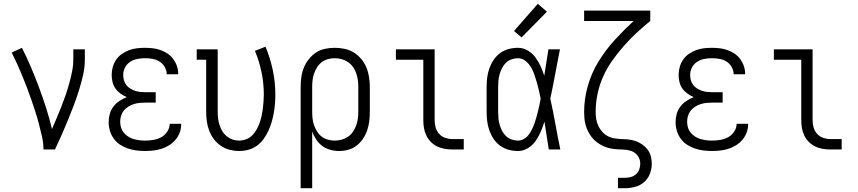

<svg xmlns="http://www.w3.org/2000/svg" viewBox="-20 -791 4540 1016"><path d="M210 0Q210 -34 202.5 -67Q195 -100 186.5 -133Q178 -166 167.5 -198.5Q157 -231 146 -263Q135 -295 123 -326.5Q111 -358 98 -389.5Q85 -421 71 -452Q57 -483 42 -513L96 -538Q122 -487 144.5 -434Q167 -381 187 -327Q207 -273 224.5 -218.5Q242 -164 255 -108Q268 -138 280.5 -167.5Q293 -197 305 -227.5Q317 -258 327.5 -288.5Q338 -319 346.5 -350Q355 -381 361.5 -413Q368 -445 368 -477V-530H429V-477Q429 -435 419.5 -393.5Q410 -352 397.5 -312Q385 -272 370 -232.5Q355 -193 339 -154Q323 -115 306 -76.5Q289 -38 271 0Z M747 8Q724 8 701 5Q678 2 656 -5.5Q634 -13 614.5 -26Q595 -39 581.5 -58Q568 -77 561.5 -99.5Q555 -122 555 -145Q555 -167 561 -188.5Q567 -210 580.5 -227.5Q594 -245 612.5 -257Q631 -269 651 -277Q634 -284 618 -295.5Q602 -307 591 -322.5Q580 -338 575.5 -357Q571 -376 571 -395Q571 -416 577 -437Q583 -458 595 -475.5Q607 -493 625 -505.5Q643 -518 663 -525.5Q683 -533 704.5 -535.5Q726 -538 747 -538Q768 -538 789 -535.5Q810 -533 829.5 -526Q849 -519 866.5 -507.5Q884 -496 896.5 -479Q909 -462 916 -442Q923 -422 923 -401Q923 -400 923 -399Q923 -398 923 -398H862Q862 -398 862 -398.5Q862 -399 862 -400Q862 -419 851.5 -437Q841 -455 824 -465.5Q807 -476 787 -479.5Q767 -483 747 -483Q727 -483 706.5 -479Q686 -475 668.5 -463.5Q651 -452 641.5 -433.5Q632 -415 632 -394Q632 -380 636 -366Q640 -352 648.5 -341Q657 -330 669 -322.5Q681 -315 694.5 -310.5Q708 -306 722 -304.5Q736 -303 750 -303H804V-248H750Q734 -248 718.5 -246.5Q703 -245 687.5 -240Q672 -235 658.5 -226.5Q645 -218 635 -205.5Q625 -193 620.5 -177.5Q616 -162 616 -147Q616 -131 620.5 -116Q625 -101 635 -89Q645 -77 658 -68.5Q671 -60 686 -55.5Q701 -51 716.5 -49Q732 -47 747 -47Q769 -47 791 -50.5Q813 -54 832.5 -64.5Q852 -75 865 -94.5Q878 -114 878 -136Q878 -136 878 -136Q878 -136 878 -136H939Q939 -136 939 -135.5Q939 -135 939 -135Q939 -112 931.5 -91Q924 -70 909.5 -52.5Q895 -35 876 -23Q857 -11 835.5 -4Q814 3 792 5.5Q770 8 747 8Z M1245 8Q1220 8 1195 1.5Q1170 -5 1148.5 -19.5Q1127 -34 1111.5 -55Q1096 -76 1087 -99.5Q1078 -123 1074.5 -148.5Q1071 -174 1071 -200V-475H1021V-530H1132V-200Q1132 -182 1134 -164.5Q1136 -147 1141.5 -130Q1147 -113 1156 -97.5Q1165 -82 1179 -70.5Q1193 -59 1210 -53Q1227 -47 1245 -47Q1264 -47 1282.5 -54Q1301 -61 1314.5 -74.5Q1328 -88 1337.5 -105Q1347 -122 1353.5 -140Q1360 -158 1364 -176.5Q1368 -195 1370.5 -214Q1373 -233 1374.5 -252.5Q1376 -272 1376 -291Q1376 -350 1364 -408.5Q1352 -467 1329 -522L1385 -544Q1410 -484 1423.5 -420Q1437 -356 1437 -291Q1437 -266 1435 -241Q1433 -216 1428.5 -191.5Q1424 -167 1417 -143.5Q1410 -120 1399.5 -97.5Q1389 -75 1374 -54.5Q1359 -34 1339 -19.5Q1319 -5 1294.5 1.5Q1270 8 1245 8Z M1571 205V-330Q1571 -356 1574.5 -382Q1578 -408 1587.5 -432Q1597 -456 1613.5 -477Q1630 -498 1651.5 -512.5Q1673 -527 1699 -532.5Q1725 -538 1751 -538Q1777 -538 1803.5 -532.5Q1830 -527 1852.5 -513Q1875 -499 1892 -478.5Q1909 -458 1919 -433.5Q1929 -409 1933 -382.5Q1937 -356 1937 -330V-200Q1937 -175 1934 -150Q1931 -125 1923 -101.5Q1915 -78 1901 -57Q1887 -36 1867 -20.5Q1847 -5 1823 1.5Q1799 8 1774 8Q1750 8 1727 1.5Q1704 -5 1685 -19Q1666 -33 1653 -53Q1640 -73 1632 -95V205ZM1751 -47Q1770 -47 1788 -52Q1806 -57 1821.5 -67.5Q1837 -78 1847.5 -93.5Q1858 -109 1864.5 -126.5Q1871 -144 1873.5 -162.5Q1876 -181 1876 -200V-330Q1876 -349 1873.5 -367.5Q1871 -386 1865 -403.5Q1859 -421 1848 -436.5Q1837 -452 1821.5 -462.5Q1806 -473 1788 -478Q1770 -483 1751 -483Q1733 -483 1715 -478Q1697 -473 1682.5 -462Q1668 -451 1658 -435Q1648 -419 1642 -402Q1636 -385 1634 -366.5Q1632 -348 1632 -330V-200Q1632 -182 1634 -163.5Q1636 -145 1642 -128Q1648 -111 1658 -95Q1668 -79 1682.5 -68Q1697 -57 1715 -52Q1733 -47 1751 -47Z M2374 0Q2354 0 2333 -3.5Q2312 -7 2293.5 -16Q2275 -25 2260 -40Q2245 -55 2236 -74Q2227 -93 2223.5 -113.5Q2220 -134 2220 -155V-475H2075V-530H2280V-155Q2280 -135 2285.5 -116Q2291 -97 2304 -82.5Q2317 -68 2336 -61.5Q2355 -55 2374 -55H2434V0Z M2721 8Q2696 8 2671.5 1.5Q2647 -5 2626.5 -20Q2606 -35 2592 -56Q2578 -77 2569.5 -101Q2561 -125 2558 -150Q2555 -175 2555 -200V-330Q2555 -355 2558 -380Q2561 -405 2569.5 -429Q2578 -453 2592 -474Q2606 -495 2626.5 -510Q2647 -525 2671.5 -531.5Q2696 -538 2721 -538Q2749 -538 2773 -523.5Q2797 -509 2813 -487.5Q2829 -466 2840.5 -441Q2852 -416 2860 -390Q2866 -425 2871 -460Q2876 -495 2882 -530H2943Q2930 -465 2918 -399.5Q2906 -334 2892 -269Q2907 -202 2919 -134.5Q2931 -67 2945 0H2884Q2878 -37 2872.5 -73.5Q2867 -110 2861 -147Q2855 -129 2848.5 -111.5Q2842 -94 2833.5 -77.5Q2825 -61 2814.5 -45.5Q2804 -30 2789.5 -18Q2775 -6 2757.5 1Q2740 8 2721 8ZM2721 -47Q2738 -47 2753 -56Q2768 -65 2778 -78.5Q2788 -92 2795.5 -107.5Q2803 -123 2808.5 -138.5Q2814 -154 2818.5 -170.5Q2823 -187 2827 -203Q2831 -219 2834.5 -235.5Q2838 -252 2841 -269Q2837 -290 2832 -311.5Q2827 -333 2821 -354Q2815 -375 2808 -395.5Q2801 -416 2790 -435Q2779 -454 2761 -468.5Q2743 -483 2721 -483Q2704 -483 2687 -477Q2670 -471 2657.5 -459Q2645 -447 2637 -431.5Q2629 -416 2624 -399Q2619 -382 2617.5 -364.5Q2616 -347 2616 -330V-200Q2616 -183 2617.5 -165.5Q2619 -148 2624 -131Q2629 -114 2637 -98.5Q2645 -83 2657.5 -71Q2670 -59 2687 -53Q2704 -47 2721 -47ZM2740 -593 2700 -627 2826 -771 2874 -729Z M3250 205V150H3286Q3301 150 3317 146Q3333 142 3345 131.5Q3357 121 3362.5 106Q3368 91 3368 75Q3368 58 3360.5 43Q3353 28 3340 18.5Q3327 9 3310.5 5Q3294 1 3278 0.5Q3262 0 3245.5 -1Q3229 -2 3213 -5Q3197 -8 3181.5 -14Q3166 -20 3152 -29Q3138 -38 3126 -49Q3114 -60 3105 -73.5Q3096 -87 3089 -102Q3082 -117 3078 -133Q3074 -149 3072.5 -165.5Q3071 -182 3071 -198Q3071 -269 3091 -338Q3111 -407 3148 -467Q3185 -527 3233 -579.5Q3281 -632 3333 -680H3071V-735H3421V-680Q3383 -649 3347.5 -616Q3312 -583 3280 -546.5Q3248 -510 3220 -470.5Q3192 -431 3172 -386.5Q3152 -342 3142 -294.5Q3132 -247 3132 -198Q3132 -180 3135 -161Q3138 -142 3146 -125Q3154 -108 3166.5 -94Q3179 -80 3195.5 -71Q3212 -62 3231 -59Q3250 -56 3268 -55H3269Q3289 -55 3308.5 -52.5Q3328 -50 3346 -43.5Q3364 -37 3380 -25.5Q3396 -14 3407.5 1.5Q3419 17 3424 36Q3429 55 3429 75Q3429 102 3419 128.5Q3409 155 3388 173Q3367 191 3340 198Q3313 205 3286 205Z M3747 8Q3724 8 3701 5Q3678 2 3656 -5.5Q3634 -13 3614.5 -26Q3595 -39 3581.5 -58Q3568 -77 3561.5 -99.5Q3555 -122 3555 -145Q3555 -167 3561 -188.5Q3567 -210 3580.5 -227.5Q3594 -245 3612.5 -257Q3631 -269 3651 -277Q3634 -284 3618 -295.5Q3602 -307 3591 -322.5Q3580 -338 3575.5 -357Q3571 -376 3571 -395Q3571 -416 3577 -437Q3583 -458 3595 -475.5Q3607 -493 3625 -505.5Q3643 -518 3663 -525.5Q3683 -533 3704.5 -535.5Q3726 -538 3747 -538Q3768 -538 3789 -535.5Q3810 -533 3829.5 -526Q3849 -519 3866.5 -507.5Q3884 -496 3896.5 -479Q3909 -462 3916 -442Q3923 -422 3923 -401Q3923 -400 3923 -399Q3923 -398 3923 -398H3862Q3862 -398 3862 -398.5Q3862 -399 3862 -400Q3862 -419 3851.5 -437Q3841 -455 3824 -465.5Q3807 -476 3787 -479.5Q3767 -483 3747 -483Q3727 -483 3706.5 -479Q3686 -475 3668.5 -463.5Q3651 -452 3641.5 -433.5Q3632 -415 3632 -394Q3632 -380 3636 -366Q3640 -352 3648.5 -341Q3657 -330 3669 -322.5Q3681 -315 3694.5 -310.5Q3708 -306 3722 -304.5Q3736 -303 3750 -303H3804V-248H3750Q3734 -248 3718.5 -246.5Q3703 -245 3687.5 -240Q3672 -235 3658.5 -226.5Q3645 -218 3635 -205.5Q3625 -193 3620.5 -177.5Q3616 -162 3616 -147Q3616 -131 3620.5 -116Q3625 -101 3635 -89Q3645 -77 3658 -68.5Q3671 -60 3686 -55.5Q3701 -51 3716.5 -49Q3732 -47 3747 -47Q3769 -47 3791 -50.5Q3813 -54 3832.5 -64.5Q3852 -75 3865 -94.5Q3878 -114 3878 -136Q3878 -136 3878 -136Q3878 -136 3878 -136H3939Q3939 -136 3939 -135.5Q3939 -135 3939 -135Q3939 -112 3931.5 -91Q3924 -70 3909.5 -52.5Q3895 -35 3876 -23Q3857 -11 3835.5 -4Q3814 3 3792 5.5Q3770 8 3747 8Z M4374 0Q4354 0 4333 -3.5Q4312 -7 4293.5 -16Q4275 -25 4260 -40Q4245 -55 4236 -74Q4227 -93 4223.5 -113.5Q4220 -134 4220 -155V-475H4075V-530H4280V-155Q4280 -135 4285.5 -116Q4291 -97 4304 -82.5Q4317 -68 4336 -61.5Q4355 -55 4374 -55H4434V0Z"/></svg>

Font: Iosevka Slab Light
Style: Regular
Weight: 300
Monospace: yes
Designer: Belleve Invis
Foundry: Belleve Invis
Version: Version 11.1.0; ttfautohint (v1.8.3)